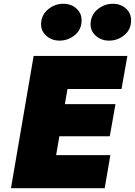

<svg xmlns="http://www.w3.org/2000/svg" viewBox="-20 -996 714 1016"><path d="M185 0H534L564 -175H216ZM275 -525H623L654 -700H306ZM232 -275H561L591 -445H262ZM158 -700 38 0H247L367 -700ZM460 -880Q455 -837 484.5 -809Q514 -781 557 -781Q600 -781 634.5 -807.5Q669 -834 673 -876Q678 -920 649.5 -948Q621 -976 577 -976Q534 -976 499.5 -949Q465 -922 460 -880ZM198 -880Q193 -837 222.5 -809Q252 -781 295 -781Q338 -781 372.5 -807.5Q407 -834 411 -876Q416 -920 387.5 -948Q359 -976 315 -976Q272 -976 237.5 -949Q203 -922 198 -880Z"/></svg>

Font: Jost Black
Style: Italic
Weight: 900
Italic angle: -5°
Version: Version 3.710